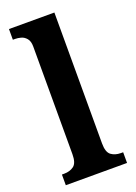

<svg xmlns="http://www.w3.org/2000/svg" viewBox="-146 -819 621 878"><g transform="rotate(-20 165.0 -380.0)"><path d="M16 0V-52H27Q55 -52 74 -66Q93 -80 93 -123V-647Q93 -673 81.5 -686.5Q70 -700 55 -704Q40 -708 27 -708H16V-760H237V-123Q237 -80 256 -66Q275 -52 303 -52H314V0Z"/></g></svg>

Font: Noto Serif Lao SemiCondensed
Style: Bold
Weight: 700
Width: 4
Designer: Monotype Design Team
Foundry: Monotype Imaging Inc.
Version: Version 2.003; ttfautohint (v1.8.4.7-5d5b)